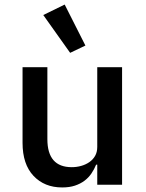

<svg xmlns="http://www.w3.org/2000/svg" viewBox="-20 -811 640 843"><path d="M407 -88H402Q394 -68 381.5 -49.5Q369 -31 351 -17.5Q333 -4 309 4Q285 12 253 12Q175 12 127 -39Q79 -90 79 -184V-516H188V-200Q188 -77 295 -77Q316 -77 336 -82.5Q356 -88 372 -99Q388 -110 397.5 -126.5Q407 -143 407 -166V-516H516V0H407ZM170 -745 264 -791 355 -611 288 -579Z"/></svg>

Font: IBM Plex Mono Medium
Style: Regular
Weight: 500
Monospace: yes
Designer: Mike Abbink, Paul van der Laan, Pieter van Rosmalen
Foundry: Bold Monday
Version: Version 2.3